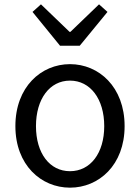

<svg xmlns="http://www.w3.org/2000/svg" viewBox="-20 -853 646 886"><path d="M303 13C436 13 555 -91 555 -271C555 -452 436 -557 303 -557C170 -557 51 -452 51 -271C51 -91 170 13 303 13ZM303 -63C209 -63 146 -146 146 -271C146 -396 209 -481 303 -481C397 -481 461 -396 461 -271C461 -146 397 -63 303 -63ZM257 -642H348L476 -798L437 -833L305 -706H301L169 -833L130 -798Z"/></svg>

Font: Noto Sans CJK KR Regular
Style: Regular
Weight: 400
Designer: Ryoko NISHIZUKA (kana & ideographs); Paul D. Hunt (Latin, Greek & Cyrillic); Wenlong ZHANG (bopomofo); Sandoll Communica
Foundry: Adobe Systems Incorporated
Version: Version 1.004;PS 1.004;hotconv 1.0.82;makeotf.lib2.5.63406